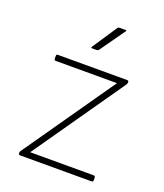

<svg xmlns="http://www.w3.org/2000/svg" viewBox="-137 -823 793 928"><g transform="rotate(20 259.5 -359.0)"><path d="M452 -9V5Q452 13 443 13H76Q72 13 70 10.5Q68 8 68 5V2Q68 -3 71 -7L397 -475H82Q74 -475 74 -484V-498Q74 -506 82 -506H438Q446 -506 446 -499V-496Q446 -491 443 -486L117 -18H443Q447 -18 449.5 -15.5Q452 -13 452 -9ZM351 -725 261 -598Q257 -592 248 -592H227Q219 -592 223 -599L306 -724Q310 -731 318 -731H348Q356 -731 351 -725Z"/></g></svg>

Font: LINE Seed JP_TTF Thin
Style: Regular
Weight: 250
Designer: LY Corporation & Fontrix & Fontworks
Version: Version 1.008